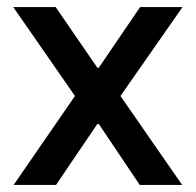

<svg xmlns="http://www.w3.org/2000/svg" viewBox="-20 -524 555 544"><path d="M192.4 -252 17.6 -503.9H137.7L255.9 -332H259.8L377 -503.9H497.1L321.3 -252L496.1 0H376L259.8 -172.9H255.9L138.7 0H18.6Z"/></svg>

Font: Wanted Sans Medium
Style: Regular
Weight: 500
Designer: Original Design by Kil Hyung-jin and Kang Hanbin, Wanted Lab, Inc; Hangeul from Source Han Sans by Jang Soo-young and Ka
Foundry: Wanted Lab, Inc.
Version: Version 1.001